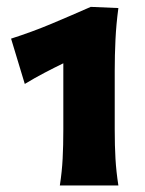

<svg xmlns="http://www.w3.org/2000/svg" viewBox="-20 -889 427 567"><path d="M156.7 -341.3Q163.1 -382.3 165 -420.7Q167 -459 167 -506.3V-702.1Q140.1 -689 111.6 -674.1Q83 -659.2 53.2 -641.1L12.7 -774.9Q75.2 -794.9 132.8 -819.1Q190.4 -843.3 248 -868.7L329.6 -865.2Q323.2 -817.9 321 -772Q318.8 -726.1 318.8 -679.7V-506.3Q318.8 -458.5 321 -420.4Q323.2 -382.3 329.6 -341.3Z"/></svg>

Font: Pinar-DS2-FD ExtraBold
Style: Regular
Weight: 800
Designer: Amin Abedi
Version: Version 3.000